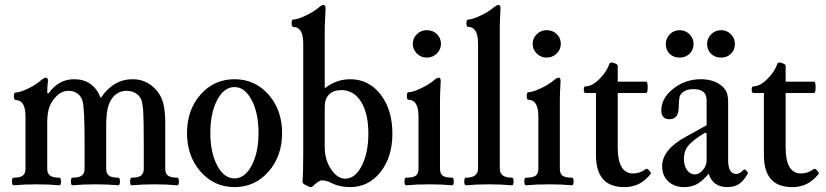

<svg xmlns="http://www.w3.org/2000/svg" viewBox="-20 -745 3340 776"><path d="M35.2 3.9Q28.3 3.9 28.3 -11.5Q28.3 -26.9 35.2 -26.9Q60.1 -26.9 71.5 -34.9Q83 -43 83 -63V-273.9Q83 -340.8 43 -340.8Q36.1 -340.8 36.1 -356Q36.1 -371.1 43 -371.1Q60.1 -371.1 93.3 -387Q126.5 -402.8 146 -420.9Q159.2 -431.2 166 -431.2Q173.8 -431.2 173.8 -417Q170.9 -392.6 170.9 -369.1L176.8 -368.2Q216.8 -424.8 279.8 -424.8Q356.9 -424.8 387.2 -349.1Q438 -424.8 516.1 -424.8Q573.7 -424.8 612.8 -379.9Q631.8 -357.9 639.9 -327.1Q647.9 -296.4 647.9 -245.1V-63Q647.9 -43 659.4 -34.9Q670.9 -26.9 696.8 -26.9Q703.1 -26.9 703.1 -11.5Q703.1 3.9 696.8 3.9Q655.8 0 605 0Q553.2 0 512.2 3.9Q505.9 3.9 505.9 -11.5Q505.9 -26.9 512.2 -26.9Q537.6 -26.9 549.3 -34.9Q561 -43 561 -63V-172.9Q561 -261.7 558.8 -294.4Q556.6 -327.1 550.8 -342.8Q543.5 -359.4 527.8 -368.7Q512.2 -377.9 491.2 -377.9Q454.1 -377.9 431.2 -345.2Q418.9 -326.7 414.1 -301.3Q409.2 -275.9 409.2 -231.9V-63Q409.2 -43 420.7 -34.9Q432.1 -26.9 458 -26.9Q464.8 -26.9 464.8 -11.5Q464.8 3.9 458 3.9Q417 0 366.2 0Q314 0 272.9 3.9Q266.6 3.9 266.6 -11.5Q266.6 -26.9 272.9 -26.9Q298.3 -26.9 310.1 -34.9Q321.8 -43 321.8 -63V-172.9Q321.8 -304.2 314 -335Q309.1 -355 293.9 -366.5Q278.8 -377.9 257.8 -377.9Q227.1 -377.9 205.1 -353Q186.5 -333.5 178.7 -310.1Q170.9 -286.6 170.9 -248V-63Q170.9 -43 182.6 -34.9Q194.3 -26.9 220.2 -26.9Q226.6 -26.9 226.6 -11.5Q226.6 3.9 220.2 3.9Q179.2 0 127 0Q76.2 0 35.2 3.9Z M927.7 11.2Q845.7 11.2 790.8 -51.3Q735.8 -113.8 735.8 -207Q735.8 -300.8 790.5 -362.8Q845.2 -424.8 927.7 -424.8Q1010.3 -424.8 1065.2 -362.8Q1120.1 -300.8 1120.1 -207Q1120.1 -113.8 1065.2 -51.3Q1010.3 11.2 927.7 11.2ZM927.7 -23.9Q969.7 -23.9 997.3 -76.4Q1024.9 -128.9 1024.9 -208Q1024.9 -287.6 997.3 -340.3Q969.7 -393.1 927.7 -393.1Q885.3 -393.1 857.7 -340.6Q830.1 -288.1 830.1 -208Q830.1 -128.9 857.7 -76.4Q885.3 -23.9 927.7 -23.9Z M1394.5 11.2Q1351.1 11.2 1316.9 -6.8Q1297.9 -16.1 1280.8 -16.1Q1269 -16.1 1241.7 9.8Q1237.3 14.2 1220 5.6Q1202.6 -2.9 1202.6 -8.8Q1205.6 -44.9 1205.6 -131.8V-568.8Q1205.6 -636.2 1164.6 -636.2Q1158.7 -636.2 1158.7 -651.1Q1158.7 -666 1164.6 -666Q1181.6 -666 1214.8 -681.6Q1248 -697.3 1268.6 -714.8Q1280.3 -725.1 1286.6 -725.1Q1295.9 -725.1 1295.9 -710.9Q1292.5 -649.4 1292.5 -636.2V-388.2Q1339.4 -424.8 1395.5 -424.8Q1470.2 -424.8 1518.1 -363.3Q1565.9 -301.8 1565.9 -205.1Q1565.9 -110.4 1517.8 -49.6Q1469.7 11.2 1394.5 11.2ZM1375.5 -22.9Q1415.5 -22.9 1442.1 -75Q1468.8 -127 1468.8 -205.1Q1468.8 -286.1 1439.5 -333.5Q1410.2 -380.9 1359.9 -380.9Q1327.6 -380.9 1310.1 -363.3Q1292.5 -345.7 1292.5 -313V-148.9Q1292.5 -99.6 1317.9 -61.3Q1343.3 -22.9 1375.5 -22.9Z M1704.6 -512.2Q1681.6 -512.2 1665 -528.6Q1648.4 -544.9 1648.4 -567.9Q1648.4 -590.8 1665 -606.9Q1681.6 -623 1704.6 -623Q1729.5 -623 1745.8 -607.2Q1762.2 -591.3 1762.2 -567.9Q1762.2 -544.9 1745.4 -528.6Q1728.5 -512.2 1704.6 -512.2ZM1621.6 3.9Q1614.7 3.9 1614.7 -11.5Q1614.7 -26.9 1621.6 -26.9Q1649.4 -26.9 1660.4 -34.9Q1671.4 -43 1671.4 -63V-274.9Q1671.4 -341.8 1630.4 -341.8Q1624.5 -341.8 1624.5 -356.9Q1624.5 -372.1 1630.4 -372.1Q1647.5 -372.1 1680.7 -387.7Q1713.9 -403.3 1734.4 -420.9Q1746.1 -431.2 1753.4 -431.2Q1761.2 -431.2 1761.2 -417Q1758.3 -364.3 1758.3 -341.8V-63Q1758.3 -43 1769.3 -34.9Q1780.3 -26.9 1807.6 -26.9Q1814 -26.9 1814 -11.5Q1814 3.9 1807.6 3.9Q1766.6 0 1715.3 0Q1662.6 0 1621.6 3.9Z M1863.3 3.9Q1856.4 3.9 1856.4 -11.5Q1856.4 -26.9 1863.3 -26.9Q1912.1 -26.9 1912.1 -63V-568.8Q1912.1 -636.2 1872.1 -636.2Q1865.2 -636.2 1865.2 -651.1Q1865.2 -666 1872.1 -666Q1888.7 -666 1922.1 -681.9Q1955.6 -697.8 1975.1 -714.8Q1988.3 -725.1 1994.1 -725.1Q2002.9 -725.1 2002.9 -710.9Q2000 -658.2 2000 -636.2V-63Q2000 -26.9 2049.3 -26.9Q2055.7 -26.9 2055.7 -11.5Q2055.7 3.9 2049.3 3.9Q2006.3 0 1956.1 0Q1904.3 0 1863.3 3.9Z M2189 -512.2Q2166 -512.2 2149.4 -528.6Q2132.8 -544.9 2132.8 -567.9Q2132.8 -590.8 2149.4 -606.9Q2166 -623 2189 -623Q2213.9 -623 2230.2 -607.2Q2246.6 -591.3 2246.6 -567.9Q2246.6 -544.9 2229.7 -528.6Q2212.9 -512.2 2189 -512.2ZM2106 3.9Q2099.1 3.9 2099.1 -11.5Q2099.1 -26.9 2106 -26.9Q2133.8 -26.9 2144.8 -34.9Q2155.8 -43 2155.8 -63V-274.9Q2155.8 -341.8 2114.7 -341.8Q2108.9 -341.8 2108.9 -356.9Q2108.9 -372.1 2114.7 -372.1Q2131.8 -372.1 2165 -387.7Q2198.2 -403.3 2218.8 -420.9Q2230.5 -431.2 2237.8 -431.2Q2245.6 -431.2 2245.6 -417Q2242.7 -364.3 2242.7 -341.8V-63Q2242.7 -43 2253.7 -34.9Q2264.6 -26.9 2292 -26.9Q2298.3 -26.9 2298.3 -11.5Q2298.3 3.9 2292 3.9Q2251 0 2199.7 0Q2147 0 2106 3.9Z M2502.4 11.2Q2388.7 11.2 2388.7 -118.2V-369.1H2346.7Q2339.4 -369.1 2339.4 -382.6Q2339.4 -396 2346.7 -396Q2372.6 -396 2402.1 -425Q2431.6 -454.1 2443.4 -487.8Q2446.8 -495.6 2461.4 -490.2Q2476.6 -485.4 2476.6 -479V-415H2591.3Q2597.7 -415 2597.7 -392.1Q2597.7 -369.1 2591.3 -369.1H2476.6V-149.9Q2476.6 -43.9 2538.6 -43.9Q2566.9 -43.9 2590.3 -62Q2595.2 -65.4 2604.2 -55.4Q2613.3 -45.4 2609.4 -41Q2585.4 -12.7 2560.3 -0.7Q2535.2 11.2 2502.4 11.2Z M2727.1 -512.2Q2702.1 -512.2 2686.5 -527.6Q2670.9 -543 2670.9 -565.9Q2670.9 -590.3 2687.3 -606.7Q2703.6 -623 2727.1 -623Q2750.5 -623 2766.8 -606.4Q2783.2 -589.8 2783.2 -567.9Q2783.2 -543.5 2766.8 -527.8Q2750.5 -512.2 2727.1 -512.2ZM2837.9 -565.9Q2837.9 -590.3 2854.5 -606.7Q2871.1 -623 2894 -623Q2918 -623 2934.1 -606.7Q2950.2 -590.3 2950.2 -567.9Q2950.2 -543 2934.3 -527.6Q2918.5 -512.2 2894 -512.2Q2869.6 -512.2 2853.8 -527.8Q2837.9 -543.5 2837.9 -565.9ZM2745.1 11.2Q2705.1 11.2 2680.7 -12Q2656.2 -35.2 2656.2 -73.2Q2656.2 -140.6 2752.9 -192.9L2835.9 -238.8V-339.8Q2835.9 -384.8 2783.2 -384.8Q2744.1 -384.8 2729 -359.9Q2724.6 -354 2723.1 -312Q2723.1 -263.2 2686 -263.2Q2652.8 -263.2 2652.8 -298.8Q2652.8 -348.6 2701.4 -386.7Q2750 -424.8 2813 -424.8Q2860.4 -424.8 2892.1 -401.9Q2909.7 -388.7 2916.3 -373.5Q2922.9 -358.4 2922.9 -330.1V-97.2Q2922.9 -42 2956.1 -42Q2970.2 -42 2985.8 -59.1Q2989.3 -62.5 2997.1 -54.9Q3004.9 -47.4 3002 -43Q2985.4 -13.7 2966.6 -1.2Q2947.8 11.2 2919.9 11.2Q2861.3 11.2 2844.2 -43Q2819.8 -13.7 2797.4 -1.2Q2774.9 11.2 2745.1 11.2ZM2788.1 -40Q2806.2 -40 2821 -57.9Q2835.9 -75.7 2835.9 -97.2V-205.1L2830.1 -209Q2779.8 -178.7 2762 -156.7Q2744.1 -134.8 2744.1 -102.1Q2744.1 -75.7 2756.8 -57.9Q2769.5 -40 2788.1 -40Z M3181.2 11.2Q3067.4 11.2 3067.4 -118.2V-369.1H3025.4Q3018.1 -369.1 3018.1 -382.6Q3018.1 -396 3025.4 -396Q3051.3 -396 3080.8 -425Q3110.4 -454.1 3122.1 -487.8Q3125.5 -495.6 3140.1 -490.2Q3155.3 -485.4 3155.3 -479V-415H3270Q3276.4 -415 3276.4 -392.1Q3276.4 -369.1 3270 -369.1H3155.3V-149.9Q3155.3 -43.9 3217.3 -43.9Q3245.6 -43.9 3269 -62Q3273.9 -65.4 3283 -55.4Q3292 -45.4 3288.1 -41Q3264.2 -12.7 3239 -0.7Q3213.9 11.2 3181.2 11.2Z"/></svg>

Font: Junicode SmCond Medium
Style: Regular
Weight: 500
Width: 4
Designer: Peter S. Baker
Version: Version 2.206